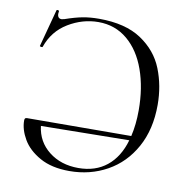

<svg xmlns="http://www.w3.org/2000/svg" viewBox="-75 -716 790 802"><g transform="rotate(10 320.0 -315.0)"><path d="M586 -324Q586 -220 544 -144Q502 -68 430 -28Q358 12 270 12Q195 12 145 -16Q95 -44 71.5 -84.5Q48 -125 48 -163Q48 -170 50.5 -172.5Q53 -175 59 -175L500 -177Q512 -227 512 -288Q512 -383 485 -459Q458 -535 406 -578.5Q354 -622 283 -622Q216 -622 155.5 -585.5Q95 -549 71 -480Q71 -478 66 -478Q63 -478 60.5 -479.5Q58 -481 59 -482L101 -639Q101 -642 105 -642Q108 -642 110.5 -640.5Q113 -639 112 -637Q111 -633 111 -627Q111 -617 115.5 -612Q120 -607 128 -607Q131 -607 139 -609Q182 -624 213.5 -630Q245 -636 283 -636Q395 -636 462.5 -591Q530 -546 558 -475.5Q586 -405 586 -324ZM495 -158 121 -153Q129 -87 180 -47Q231 -7 305 -7Q377 -7 425.5 -46Q474 -85 495 -158Z"/></g></svg>

Font: Cormorant Garamond
Style: Regular
Weight: 400
Designer: Christian Thalmann (Catharsis Fonts)
Version: Version 3.000